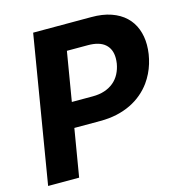

<svg xmlns="http://www.w3.org/2000/svg" viewBox="-108 -823 865 919"><g transform="rotate(-15 325.0 -363.5)"><path d="M171.5 0H17.8L138.5 -727.3H425.4Q482.2 -727.6 524.3 -712.9Q566.4 -698.2 594.3 -671.7Q622.2 -645.2 635.8 -609Q649.5 -572.8 649.5 -530.5Q649.5 -508.2 646 -485.1Q642.4 -462 635.5 -439.1Q628.6 -416.2 617.9 -394.4Q607.2 -372.5 593 -352.6Q573.9 -326.3 548.5 -304.9Q523.1 -283.4 491.3 -267.9Q459.5 -252.5 421.7 -244.1Q383.9 -235.8 339.8 -235.8H210.9ZM335.2 -359Q367.9 -359 394 -367.7Q420.1 -376.4 439.3 -392.4Q458.5 -408.4 470.3 -430.9Q482.2 -453.5 486.9 -480.8Q489 -495 489 -507.5Q489 -552.2 460.8 -576.9Q432.5 -601.6 375.7 -601.6H272L231.5 -359Z"/></g></svg>

Font: Linik Sans
Style: Bold Italic
Weight: 700
Italic angle: 9°
Designer: Fonts by Rasmus Andersson / Changes by Cristiano Sobral with parts from Marc Monis
Foundry: rsms
Version: Version 3.020; ttfautohint (v1.6)